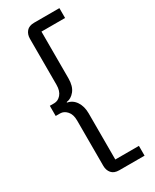

<svg xmlns="http://www.w3.org/2000/svg" viewBox="-241 -854 874 1082"><g transform="rotate(-30 196.0 -313.0)"><path d="M190.7 167Q157.1 167 141 148Q124.9 129 124.9 100.3V-194.7Q124.9 -234.3 105.7 -255.7Q86.6 -277.1 61.9 -277.1H33.1V-343.3H61.9Q86.9 -343.3 105.9 -365.1Q124.9 -387 124.9 -427V-726.3Q124.9 -755 141 -774Q157.1 -793 190.7 -793H355V-729H201.4V-425Q201.4 -373.9 178.7 -345.6Q156 -317.4 126 -314.1V-310.4Q160.6 -304.3 181 -273.3Q201.4 -242.3 201.4 -197.4V103.3H355V167Z"/></g></svg>

Font: Mona Sans ExtraLight
Style: Regular
Weight: 200
Designer: Deni Anggara
Foundry: GitHub
Version: Version 2.000